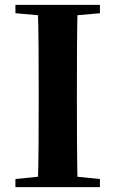

<svg xmlns="http://www.w3.org/2000/svg" viewBox="-20 -764 471 784"><path d="M43 0V-33L200 -49H229L388 -33V0ZM134 0Q137 -86 137.5 -173Q138 -260 138 -349V-394Q138 -483 137.5 -570Q137 -657 134 -744H297Q295 -658 294.5 -570.5Q294 -483 294 -394V-349Q294 -262 294.5 -174.5Q295 -87 297 0ZM43 -710V-744H388V-710L229 -696H200Z"/></svg>

Font: Noto Serif SC ExtraLight ExtraBold
Style: Regular
Weight: 800
Version: Version 2.002-H1;hotconv 1.1.0;makeotfexe 2.6.0